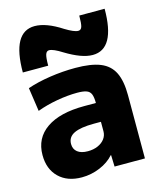

<svg xmlns="http://www.w3.org/2000/svg" viewBox="-118 -870 804 965"><g transform="rotate(-15 284.0 -388.0)"><path d="M188 10Q113 10 69 -33Q25 -76 25 -149Q25 -237 94.5 -285Q164 -333 291 -333H352Q352 -363 345.5 -379Q339 -395 322 -401Q305 -407 274 -407Q225 -407 168.5 -397Q112 -387 64 -369L46 -492Q98 -510 164.5 -520Q231 -530 297 -530Q379 -530 427 -510.5Q475 -491 496.5 -447Q518 -403 518 -329V0H360L358 -60H356Q328 -28 282.5 -9Q237 10 188 10ZM251 -109Q280 -109 303 -119Q326 -129 339 -146.5Q352 -164 352 -186V-235H316Q246 -235 212 -218.5Q178 -202 178 -166Q178 -139 197 -124Q216 -109 251 -109ZM400 -570Q371 -570 336 -583Q301 -596 260 -621Q238 -635 221 -642.5Q204 -650 193 -650Q180 -650 174.5 -634.5Q169 -619 169 -576H37Q37 -786 154 -786Q184 -786 219 -773Q254 -760 294 -734Q317 -720 333.5 -713Q350 -706 361 -706Q375 -706 380 -721.5Q385 -737 385 -779H517Q517 -570 400 -570Z"/></g></svg>

Font: M PLUS 1 ExtraBold
Style: Regular
Weight: 800
Designer: Coji Morishita
Foundry: UNDERFOREST DESIGN
Version: Version 1.001